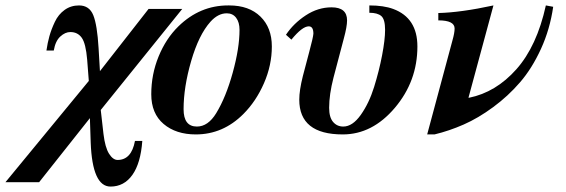

<svg xmlns="http://www.w3.org/2000/svg" viewBox="-156 -482 2085 707"><path d="M515 -449 215 -77 225 11Q231 61 245.5 84Q260 107 277 107Q328 107 341 37H368Q362 119 331.5 162Q301 205 251 205Q184 205 178 43L175 -47L-12 189H-136L171 -184L165 -262Q160 -322 145 -343Q130 -364 103 -364Q84 -364 66 -347.5Q48 -331 42 -296H15Q19 -324 26 -349Q33 -374 46 -401.5Q59 -429 82 -445.5Q105 -462 135 -462Q173 -462 187.5 -426Q202 -390 207 -305L212 -220L391 -449Z M684 -462H688Q761 -462 803 -421Q845 -380 845 -311Q845 -242 816 -175.5Q787 -109 740 -62Q665 13 565 13Q492 13 446.5 -25.5Q401 -64 401 -135Q401 -208 428 -274Q455 -340 501 -385Q580 -462 684 -462ZM726 -372Q726 -400 713.5 -416.5Q701 -433 679 -433Q647 -433 619 -402Q576 -354 548 -257.5Q520 -161 520 -80Q520 -16 569 -16Q610 -16 640 -65Q676 -124 701 -214.5Q726 -305 726 -372Z M1204 -435V-462Q1257 -462 1292 -449Q1381 -416 1381 -311Q1381 -183 1298 -85Q1215 13 1106 13Q946 13 946 -115Q946 -149 959 -201L983 -292Q997 -344 998 -358Q998 -385 981 -385Q957 -385 917 -336L897 -354Q925 -396 970 -425.5Q1015 -455 1065 -455Q1122 -455 1122 -407Q1122 -384 1110 -340L1072 -196Q1056 -134 1056 -85Q1056 -50 1070.5 -33Q1085 -16 1108 -16Q1142 -16 1172.5 -59Q1203 -102 1221.5 -161.5Q1240 -221 1251 -278.5Q1262 -336 1262 -372Q1262 -411 1248 -423Q1234 -435 1204 -435Z M1854 -462 1881 -457Q1869 -374 1836 -302Q1803 -230 1759 -179Q1715 -128 1660 -87.5Q1605 -47 1551.5 -23.5Q1498 0 1444 13H1417L1510 -333Q1518 -361 1518 -377Q1518 -407 1458 -407V-434Q1541 -436 1661 -462L1569 -122H1571Q1670 -142 1745.5 -227Q1821 -312 1854 -462Z"/></svg>

Font: STIX
Style: Bold Italic
Weight: 700
Italic angle: -16.33°
Designer: MicroPress Inc., with final additions and corrections provided by Coen Hoffman, Elsevier (retired)
Version: Version 1.1.1